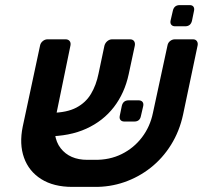

<svg xmlns="http://www.w3.org/2000/svg" viewBox="-20 -725 795 752"><path d="M350 -99Q409 -98 456.5 -121.5Q504 -145 536 -187Q568 -229 579 -283L636 -547Q638 -558 646.5 -564.5Q655 -571 665 -571H736Q746 -571 751 -564Q756 -557 754 -547L697 -276Q683 -211 650 -158Q617 -105 570 -68Q523 -31 466.5 -11.5Q410 8 348 7H263Q190 7 141.5 -23.5Q93 -54 74 -107.5Q55 -161 69 -229L137 -547Q139 -557 147.5 -564Q156 -571 166 -571H237Q247 -571 252.5 -564.5Q258 -558 256 -547L200 -275Q182 -190 217.5 -144.5Q253 -99 322 -99ZM164 -191 182 -283Q242 -284 279 -303.5Q316 -323 336.5 -357.5Q357 -392 366 -437L389 -546Q392 -557 400.5 -564Q409 -571 419 -571H489Q500 -571 505 -564Q510 -557 508 -546L484 -434Q468 -360 426 -305.5Q384 -251 318 -221Q252 -191 164 -191ZM467 -249Q457 -249 452 -255Q447 -261 449 -271L457 -310Q462 -332 484 -332H523Q533 -332 538 -326Q543 -320 541 -310L532 -271Q528 -249 506 -249ZM666 -622Q656 -622 651 -628Q646 -634 648 -644L657 -683Q662 -705 684 -705H723Q733 -705 737.5 -699Q742 -693 740 -683L732 -644Q727 -622 705 -622Z"/></svg>

Font: Rubik Medium
Style: Italic
Weight: 500
Italic angle: -12°
Designer: Hubert and Fischer
Foundry: Hubert and Fischer
Version: Version 2.300;gftools[0.9.30]